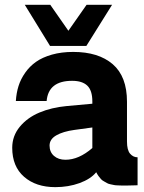

<svg xmlns="http://www.w3.org/2000/svg" viewBox="-20 -770 599 798"><path d="M188 -579.1 83 -750H189L264.2 -642.1L339.8 -750H445.8L338.9 -579.1ZM210 7.8Q129.4 7.8 80.1 -35.2Q30.8 -78.1 30.8 -155.8Q30.8 -205.1 62.3 -243.2Q93.8 -281.2 143.8 -302.2Q193.8 -323.2 255.9 -329.1L363.8 -338.9V-348.1Q363.8 -394 342.8 -414.1Q321.8 -434.1 279.8 -434.1Q181.2 -434.1 173.8 -350.1H45.9Q47.9 -383.3 56.9 -412.1Q65.9 -440.9 84.5 -467.5Q103 -494.1 129.6 -512.9Q156.2 -531.7 195.8 -543Q235.4 -554.2 284.2 -554.2Q389.2 -554.2 448.5 -503.2Q507.8 -452.1 507.8 -347.2V-182.1Q507.8 -146 520.8 -131.1Q533.7 -116.2 551.8 -116.2V0Q546.9 0 533.7 0.5Q520.5 1 512.2 1Q511.2 1 498.5 1Q485.8 1 483.4 1Q481 1 469.2 0.5Q457.5 0 453.9 -1Q450.2 -2 439.9 -3.9Q429.7 -5.9 425.3 -8.8Q420.9 -11.7 412.8 -15.9Q404.8 -20 399.9 -25.4Q395 -30.8 389.6 -38.1Q384.3 -45.4 379.9 -54.2Q356.9 -25.9 310.5 -9Q264.2 7.8 210 7.8ZM252 -106Q307.6 -106 363.8 -154.8V-240.2L289.1 -230Q242.2 -223.6 214.1 -207.5Q186 -191.4 186 -165Q186 -138.2 204.3 -122.1Q222.7 -106 252 -106Z"/></svg>

Font: Oakes Grotesk Bold
Style: Regular
Weight: 700
Designer: Samuel Oakes
Foundry: Samuel Oakes
Version: Version 1.000;PS 001.000;hotconv 1.0.88;makeotf.lib2.5.64775